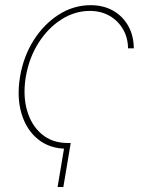

<svg xmlns="http://www.w3.org/2000/svg" viewBox="-20 -569 578 749"><path d="M255.9 -11.2 227.1 160.6H204.6L233.4 -11.2ZM240.7 11.2Q174.3 11.2 128.7 -25.4Q83 -62 64 -125.7Q44.9 -189.5 58.1 -269Q71.3 -348.6 111.3 -411.9Q151.4 -475.1 209.2 -512Q267.1 -548.8 333.5 -548.8Q383.3 -548.8 420.9 -527.6Q458.5 -506.3 480 -468.5Q501.5 -430.7 502 -380.4H479.5Q479 -422.4 459.7 -455.3Q440.4 -488.3 407.2 -507.3Q374 -526.4 330.6 -526.4Q271.5 -526.4 219.2 -492.9Q167 -459.5 130.1 -401.4Q93.3 -343.3 80.6 -269Q68.8 -196.8 85.4 -138.4Q102.1 -80.1 142.8 -45.7Q183.6 -11.2 244.1 -11.2Z"/></svg>

Font: Inter 17pt Thin
Style: Italic
Weight: 250
Italic angle: -9.3988°
Version: Version 4.001;git-66647c0bb